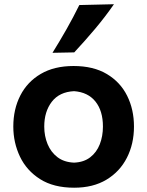

<svg xmlns="http://www.w3.org/2000/svg" viewBox="-20 -875 696 909"><path d="M331.1 13.7Q233.9 13.7 169.9 -26.9Q106 -67.4 74.5 -133.5Q43 -199.7 43 -275.9Q43 -357.9 76.2 -422.9Q109.4 -487.8 173.1 -525.1Q236.8 -562.5 328.1 -562.5Q422.4 -562.5 486.1 -524.4Q549.8 -486.3 582 -421.4Q614.3 -356.4 614.3 -275.9Q614.3 -193.8 580.8 -128.2Q547.4 -62.5 484.1 -24.4Q420.9 13.7 331.1 13.7ZM330.6 -105Q377 -106.9 407.2 -130.4Q437.5 -153.8 452.4 -191.9Q467.3 -230 467.3 -275.9Q467.3 -350.1 431.9 -394.3Q396.5 -438.5 330.6 -443.4Q261.2 -439.9 225.3 -393.3Q189.5 -346.7 189.5 -275.9Q189.5 -231 205.3 -192.6Q221.2 -154.3 252.4 -130.6Q283.7 -106.9 330.6 -105ZM228.5 -625Q263.7 -681.6 295.7 -738Q327.6 -794.4 355.5 -851.1L519.5 -855Q478.5 -795.9 430.7 -739Q382.8 -682.1 331.5 -627Z"/></svg>

Font: Pinar DS4-SemiBold
Style: Regular
Weight: 600
Designer: Amin Abedi
Version: Version 2.000